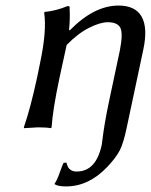

<svg xmlns="http://www.w3.org/2000/svg" viewBox="-20 -459 544 692"><path d="M412.1 -277.8Q423.8 -338.4 413.8 -358.6Q403.8 -378.9 368.2 -378.9Q341.3 -378.9 301.3 -358.9Q261.2 -338.9 220.2 -296.9L194.8 -180.2Q169.9 -63 166 0L163.1 2.9Q147 0 116.2 0L66.9 2.9L65.9 0Q89.8 -68.8 113.8 -180.2L125 -234.9Q148.9 -348.6 139.2 -413.1L141.1 -416Q182.1 -419.9 223.1 -437Q226.1 -437 227.1 -437Q228 -437 229.5 -436Q231 -435.1 231 -433.1Q231 -431.2 231 -426.8Q232.9 -394.5 229 -352.1L231 -349.1Q318.8 -439 407.2 -439Q467.8 -439 490.5 -398.9Q513.2 -358.9 496.6 -280.8L436.5 2Q425.3 56.2 411.6 83Q397.9 109.9 365.2 144Q299.3 212.9 217.8 212.9Q189.5 212.9 177.2 205.1V202.1Q185.1 191.9 194.8 164.3Q204.6 136.7 209 127.9L219.2 127Q223.1 139.2 225.6 144Q228 148.9 235.8 154.1Q243.7 159.2 256.3 159.2Q326.2 159.2 346.7 63Q347.7 59.1 349.6 41.3Q351.6 23.4 357.4 -12.2Q363.3 -47.9 373.5 -96.2Z"/></svg>

Font: Linux Biolinum O
Style: Italic
Weight: 400
Italic angle: -12°
Designer: Philipp H. Poll
Foundry: Philipp H. Poll
Version: Version 1.1.3